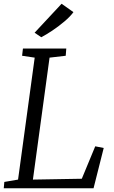

<svg xmlns="http://www.w3.org/2000/svg" viewBox="-21 -1001 606 1021"><path d="M-1 0 2 -33.5 75 -46 163.5 -694.5 96.5 -704.5 101 -743H331.5L328.5 -704.5L242.5 -694.5L154 -46L414 -50.5L485.5 -223L530.5 -214L476.5 0ZM198.5 -803 163 -827 306.5 -981 369.5 -936.5Q352.5 -913 321.5 -886.8Q290.5 -860.5 257 -838.2Q223.5 -816 198.5 -803Z"/></svg>

Font: Merriweather 28pt Light
Style: Italic
Weight: 300
Italic angle: -7.8°
Version: Version 2.101